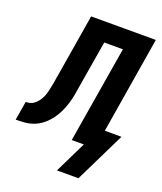

<svg xmlns="http://www.w3.org/2000/svg" viewBox="-203 -841 970 1149"><g transform="rotate(20 281.5 -267.0)"><path d="M436 201H299L397 0H320L422 -615H303L253 -315Q249 -286 243.5 -257.5Q238 -229 229 -200.5Q220 -172 207 -144.5Q194 -117 175 -92Q156 -67 131.5 -47Q107 -27 78.5 -16Q50 -5 21 -2.5Q-8 0 -37 0L-17 -120Q-4 -120 10 -123.5Q24 -127 35.5 -136Q47 -145 56 -156Q65 -167 72 -180Q79 -193 83.5 -206Q88 -219 91 -232.5Q94 -246 96.5 -259.5Q99 -273 102 -286Q102 -289 102.5 -292Q103 -295 104 -298V-299Q105 -308 106.5 -317Q108 -326 110 -335L176 -735H588L487 -120H593Z"/></g></svg>

Font: Iosevka SS04 Hv Ex Obl
Style: Regular
Weight: 900
Width: 7
Italic angle: -9°
Monospace: yes
Designer: Belleve Invis
Foundry: Belleve Invis
Version: Version 19.0.0; ttfautohint (v1.8.4)